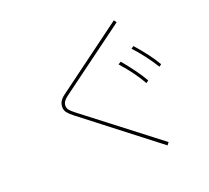

<svg xmlns="http://www.w3.org/2000/svg" viewBox="-138 -973 1275 1174"><g transform="rotate(-20 500.0 -385.5)"><path d="M286 -337Q259 -358 247 -373.5Q235 -389 235 -410Q235 -449 274 -477L713 -801L725 -784L289 -463Q272 -450 264 -438Q256 -426 256 -411Q256 -395 265.5 -383Q275 -371 298 -353L773 13L760 30ZM878 -439Q853 -480 820 -523.5Q787 -567 755 -601L772 -612Q853 -520 893 -450ZM769 -372Q728 -447 648 -538L666 -549Q699 -510 731.5 -465.5Q764 -421 785 -384Z"/></g></svg>

Font: IBM Plex Sans JP Thin
Style: Regular
Weight: 100
Designer: Mike Abbink; Paul van der Laan; Pieter van Rosmalen; Wujin Sim; Yejin Wi; Jinhee Kim; Boomi Park; Yona Kim; Kichan Ma
Foundry: Sandoll Inc.
Version: Version 1.001